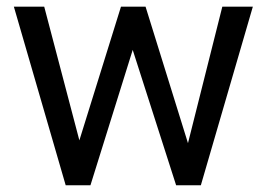

<svg xmlns="http://www.w3.org/2000/svg" viewBox="-20 -548 791 568"><path d="M536.1 -124.5 410.6 -528.3H337.9L214.8 -132.8L110.8 -528.3H21L174.3 0H247.6L372.6 -400.4L501 0H574.2L728 -528.3H637.7Z"/></svg>

Font: Vazir
Style: Regular
Weight: 400
Designer: Saber Rastikerdar
Foundry: Saber Rastikerdar
Version: Version 27.002;January 24, 2021;FontCreator 13.0.0.2683 64-b